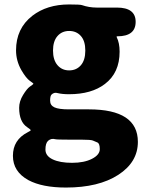

<svg xmlns="http://www.w3.org/2000/svg" viewBox="-20 -603 656 862"><path d="M276 239Q170 239 108 206Q38 168 38 96.5Q38 25 104 -9Q118 -16 118 -18.5Q118 -21 102 -32Q66 -56 66 -119Q66 -148 83.5 -176.5Q101 -205 114 -214Q130 -225 130 -227Q130 -229 114 -240Q97 -252 76 -288Q52 -330 52 -377Q52 -475 125 -532Q191 -583 290 -583Q340 -583 348 -580Q380 -569 414 -569H505Q589 -569 589 -505Q589 -440 507 -440Q502 -440 504 -436Q517 -410 517 -371Q517 -276 451 -226Q391 -180 290 -180Q259 -180 239 -185Q223 -190 211 -178Q205 -172 205 -151Q205 -130 224.5 -121Q244 -112 289 -112H379Q599 -112 599 34Q599 125 511 182Q423 239 276 239ZM345 24H291Q235 24 228 22Q210 17 196 29Q184 40 184 68.5Q184 97 216.5 112.5Q249 128 303.5 128Q358 128 393 110Q428 92 428 66.5Q428 41 417 36.5Q406 32 397 28Q388 24 345 24ZM238 -310.5Q258 -287 290.5 -287Q323 -287 343 -310Q363 -333 363 -376Q363 -419 343 -441.5Q323 -464 290.5 -464Q258 -464 238 -441Q218 -418 218 -376Q218 -334 238 -310.5Z"/></svg>

Font: Resource Han Rounded KR Heavy
Style: Regular
Weight: 900
Designer: Cyano Hao (round all glyphs); Ryoko NISHIZUKA 西塚涼子 (kana, bopomofo & ideographs); Paul D. Hunt (Latin, Greek & Cyrillic)
Foundry: Cyano Hao
Version: 0.990